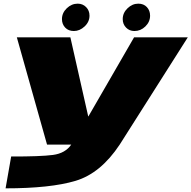

<svg xmlns="http://www.w3.org/2000/svg" viewBox="-20 -790 1046 1049"><path d="M237 0H634L1006 -586H712.5L463 -154H462L364.5 -586H72ZM10.5 239Q255.5 239 392.8 198Q530 157 634 0L370 -1Q337.5 47.5 269.2 56.5Q201 65.5 41 65ZM383.5 -620.5Q415.5 -620.5 442.2 -645.5Q469 -670.5 469 -704.5Q469 -732.5 450.5 -751.2Q432 -770 404.5 -770Q371 -770 344.8 -744.8Q318.5 -719.5 318.5 -685.5Q318.5 -658 336.2 -639.2Q354 -620.5 383.5 -620.5ZM714.5 -620.5Q748.5 -620.5 774.2 -645.5Q800 -670.5 800 -704.5Q800 -732.5 782.5 -751.2Q765 -770 735.5 -770Q703 -770 676.8 -744.8Q650.5 -719.5 650.5 -685.5Q650.5 -658 668.8 -639.2Q687 -620.5 714.5 -620.5Z"/></svg>

Font: Anybody ExtraExpanded Black
Style: Italic
Weight: 900
Width: 8
Italic angle: -10°
Version: Version 1.113;gftools[0.9.25]